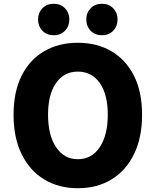

<svg xmlns="http://www.w3.org/2000/svg" viewBox="-20 -985 826 1019"><path d="M393 14Q292 14 215 -32.5Q138 -79 95 -166.5Q52 -254 52 -376Q52 -498 95 -583.5Q138 -669 215 -713.5Q292 -758 393 -758Q495 -758 571.5 -713Q648 -668 691 -583Q734 -498 734 -376Q734 -254 691 -166.5Q648 -79 571.5 -32.5Q495 14 393 14ZM393 -140Q467 -140 509.5 -204Q552 -268 552 -376Q552 -484 509.5 -544.5Q467 -605 393 -605Q320 -605 277.5 -544.5Q235 -484 235 -376Q235 -268 277.5 -204Q320 -140 393 -140ZM265 -798Q228 -798 205 -822Q182 -846 182 -882Q182 -917 205 -941Q228 -965 265 -965Q302 -965 325 -941Q348 -917 348 -882Q348 -846 325 -822Q302 -798 265 -798ZM521 -798Q484 -798 461 -822Q438 -846 438 -882Q438 -917 461 -941Q484 -965 521 -965Q558 -965 581 -941Q604 -917 604 -882Q604 -846 581 -822Q558 -798 521 -798Z"/></svg>

Font: Source Han Sans TC Heavy
Style: Regular
Weight: 900
Designer: Ryoko NISHIZUKA Ë•øÂ°öÊ∂ºÂ≠ê (kana, bopomofo & ideographs); Paul D. Hunt (Latin, Greek & Cyrillic); Sandoll Communicatio
Foundry: Adobe
Version: Version 2.004;hotconv 1.0.118;makeotfexe 2.5.65603